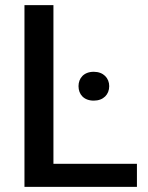

<svg xmlns="http://www.w3.org/2000/svg" viewBox="-20 -731 579 751"><path d="M515.6 -90.3H189V-710.9H75.7V0H515.6ZM287.1 -394C287.1 -361.8 308.1 -337.4 346.7 -337.4C384.8 -337.4 407.2 -361.8 407.2 -394C407.2 -425.3 384.8 -450.2 346.7 -450.2C308.1 -450.2 287.1 -425.3 287.1 -394Z"/></svg>

Font: Bert Sans Medium
Style: Regular
Weight: 500
Designer: Christian Robertson (Google), Cristiano Sobral
Foundry: Google, Cristiano Sobral
Version: Version 3.101